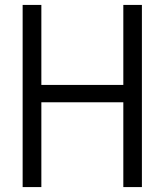

<svg xmlns="http://www.w3.org/2000/svg" viewBox="-20 -760 669 780"><path d="M72 0V-740H148V-415H481V-740H556.5V0H481V-344.5H148V0Z"/></svg>

Font: Encode Sans Cnd
Style: Regular
Weight: 400
Width: 3
Designer: Multiple Designers
Foundry: Impallari Type
Version: Version 3.002; ttfautohint (v1.8.3) -l 8 -r 50 -G 200 -x 14 